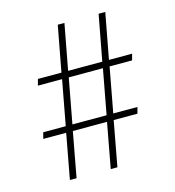

<svg xmlns="http://www.w3.org/2000/svg" viewBox="-106 -800 812 890"><g transform="rotate(-15 300.0 -355.0)"><path d="M120 0 160 -216H50L58 -246H166L206 -461H90L98 -491H211L252 -710H284L243 -491H407L448 -710H480L439 -491H550L542 -461H434L394 -246H510L502 -216H388L348 0H316L356 -216H192L152 0ZM198 -246H362L402 -461H238Z"/></g></svg>

Font: Geist Mono Thin
Style: Regular
Weight: 100
Monospace: yes
Designer: Basement.studio, Andrés Briganti, Mateo Zaragoza
Foundry: Basement.studio, Vercel, Andrés Briganti, Guido Ferreyra, Mateo Zaragoza
Version: Version 1.500; ttfautohint (v1.8.4.7-5d5b)